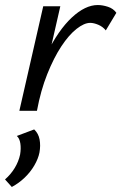

<svg xmlns="http://www.w3.org/2000/svg" viewBox="-47 -441 483 764"><path d="M63 0Q92 -132 138.5 -226.5Q185 -321 238.5 -371Q292 -421 342 -421Q361 -421 382.5 -414Q404 -407 416 -390L374 -320Q362 -335 344 -342.5Q326 -350 312 -350Q288 -350 257.5 -326Q227 -302 197 -256.5Q167 -211 141 -146Q115 -81 100 0ZM30 0 125 -416H193L98 0ZM0 303 -27 273Q-4 253 11.5 227.5Q27 202 33 174Q37 150 34 130Q31 110 20 100L89 74Q106 90 110.5 114Q115 138 110 166Q105 191 89.5 217.5Q74 244 51 266Q28 288 0 303Z"/></svg>

Font: Ysabeau Infant Medium
Style: Italic
Weight: 500
Italic angle: -12°
Designer: Christian Thalmann (Catharsis Fonts)
Version: Version 2.001;gftools[0.9.30]; featfreeze: ss01,ss02,lnum